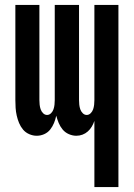

<svg xmlns="http://www.w3.org/2000/svg" viewBox="-20 -540 540 775"><path d="M361 215V-52Q357 -40 350.5 -29Q344 -18 334.5 -9.5Q325 -1 313 3.5Q301 8 288 8Q273 8 258 1.5Q243 -5 233 -17Q223 -29 217 -43.5Q211 -58 207 -73Q204 -58 198 -43.5Q192 -29 182.5 -17Q173 -5 158.5 1.5Q144 8 128 8Q113 8 98 1.5Q83 -5 73 -17Q63 -29 57 -43.5Q51 -58 47.5 -73.5Q44 -89 43 -104.5Q42 -120 42 -136V-520H139V-136Q139 -127 140 -117.5Q141 -108 144 -99Q147 -90 154 -83Q161 -76 170 -76Q179 -76 186 -83Q193 -90 196 -99Q199 -108 200 -117.5Q201 -127 201 -136V-520H299V-136Q299 -127 300 -117.5Q301 -108 304 -99Q307 -90 314 -83Q321 -76 330 -76Q339 -76 346 -83Q353 -90 356 -99Q359 -108 360 -117.5Q361 -127 361 -136V-520H458V215Z"/></svg>

Font: Iosevka Term Curly
Style: Bold
Weight: 700
Designer: Belleve Invis
Foundry: Belleve Invis
Version: Version 32.3.0